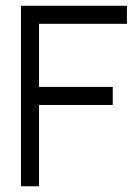

<svg xmlns="http://www.w3.org/2000/svg" viewBox="-20 -650 464 670"><path d="M53.2 -629.9H422.9V-566.9H116.2V-346.7H373.5V-283.7H116.2V0H53.2Z"/></svg>

Font: Fibel Vienna LRS
Style: Regular
Weight: 400
Designer: Peter Wiegel
Foundry: Peter Wioegel
Version: Version 000.000